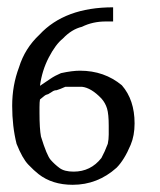

<svg xmlns="http://www.w3.org/2000/svg" viewBox="-20 -488 437 525"><path d="M277.3 -144Q277.3 -176 272.7 -191.3Q268 -206.7 257.3 -218.7Q229.3 -248 204 -250.7Q194.7 -250.7 178.7 -250.7H158.7Q144 -244 134.7 -241.3Q128 -241.3 122.7 -237.3L112 -230.7Q105.3 -229.3 100.7 -225.3Q96 -221.3 89.3 -216Q88 -209.3 88 -194.7V-180Q88 -136 92 -114.7Q108 -62.7 118.7 -50.7Q129.3 -38.7 142.7 -28.7Q156 -18.7 181.3 -18.7Q228 -18.7 257.3 -56Q266.7 -73.3 274.7 -94.7Q277.3 -106.7 277.3 -120ZM348 -150.7Q348 -117.3 337.3 -92Q320 -50.7 298.7 -29.3Q246.7 17.3 178.7 17.3Q122.7 17.3 85.3 -12Q73.3 -21.3 57.3 -38Q41.3 -54.7 25.3 -94.7Q13.3 -142.7 13.3 -198.7Q13.3 -254.7 32 -304Q48 -356 88 -393.3Q157.3 -468 289.3 -468V-429.3H269.3Q233.3 -429.3 204 -414.7Q176 -408 152 -382.7Q132 -366.7 113.3 -330.7Q94.7 -294.7 89.3 -253.3Q105.3 -264 118 -272.7Q130.7 -281.3 146.7 -288Q177.3 -294.7 198.7 -294.7Q265.3 -294.7 313.3 -254.7Q348 -214.7 348 -150.7Z"/></svg>

Font: Peddana
Style: Regular
Weight: 400
Designer: Appaji Ambarisha Darbha
Foundry: Appaji Ambarisha Darbha
Version: Version 1.0.4; ttfautohint (v1.2.25-373a) -l 7 -r 28 -G 50 -